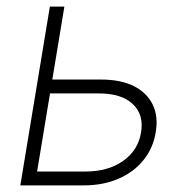

<svg xmlns="http://www.w3.org/2000/svg" viewBox="-20 -561 564 581"><path d="M127.4 -320.3H285.6Q345.7 -320.3 385.3 -300.3Q424.8 -280.3 442.1 -244.4Q459.5 -208.5 451.2 -160.6Q443.4 -112.8 414.3 -76.7Q385.3 -40.5 338.9 -20.3Q292.5 0 232.9 0H41.5L130.9 -541H174.8L92.3 -42H238.8Q307.1 -42 352.5 -74Q397.9 -106 406.7 -159.7Q416 -213.9 381.8 -246.1Q347.7 -278.3 279.3 -278.3H120.1Z"/></svg>

Font: Inter 17pt ExtraLight
Style: Italic
Weight: 250
Italic angle: -9.3988°
Version: Version 4.001;git-66647c0bb